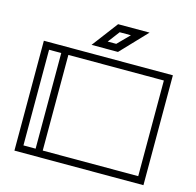

<svg xmlns="http://www.w3.org/2000/svg" viewBox="-126 -1041 1198 1173"><g transform="rotate(15 473.0 -455.0)"><path d="M882 -695V0H66V-695ZM188 -45V-650H111V-45ZM837 -650H233V-45H837ZM677 -910 521 -746H354L478 -910ZM571 -865H500L444 -791H498Z"/></g></svg>

Font: Geostar
Style: Regular
Weight: 400
Designer: Joe Prince
Foundry: Joe Prince
Version: Version 1.002